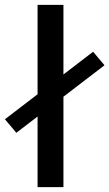

<svg xmlns="http://www.w3.org/2000/svg" viewBox="-74 -770 450 790"><path d="M-6.8 -223.6 -53.7 -279.3 309.1 -557.1 356 -501.5ZM187 0H80.6V-750H187Z"/></svg>

Font: Heebo Medium
Style: Regular
Weight: 500
Designer: Oded Ezer
Foundry: Ezer Type House
Version: Version 3.100